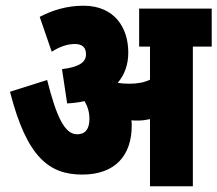

<svg xmlns="http://www.w3.org/2000/svg" viewBox="-20 -652 761 672"><path d="M441 -212C441 -219 441 -225 440 -231C447 -230 455 -230 462 -230C477 -230 491 -232 505 -235V0H655V-489H721V-622H467V-489H505V-373C484 -363 460 -359 433 -359C417 -359 404 -360 392 -362C416 -390 429 -426 429 -468C429 -555 381 -632 272 -632C214 -632 163 -616 119 -593L161 -471C188 -488 215 -498 242 -498C269 -498 281 -485 281 -462C281 -436 261 -418 197 -410L215 -290C237 -291 257 -294 276 -298C287 -279 293 -259 293 -236C293 -201 279 -182 250 -182C207 -182 178 -241 145 -372L15 -331C74 -100 153 -41 268 -41C383 -41 441 -108 441 -212Z"/></svg>

Font: Noto Sans Devanagari ExtraCondensed Black
Style: Regular
Weight: 900
Width: 2
Designer: Jelle Bosma - Monotype Design Team
Foundry: Monotype Imaging Inc.
Version: Version 2.004